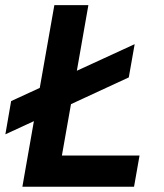

<svg xmlns="http://www.w3.org/2000/svg" viewBox="-20 -713 626 733"><path d="M0.5 -200.2 22.5 -327.1 131.8 -377.4 187.5 -693.4H317.4L273.4 -442.9L494.1 -544.4L471.7 -417.5L251 -315.4L216.3 -119.1H512.7L491.7 0H65.4L109.4 -250.5Z"/></svg>

Font: Cascadia Mono
Style: Bold Italic
Weight: 700
Italic angle: -10°
Monospace: yes
Designer: Aaron Bell
Foundry: Saja Typeworks
Version: Version 2404.023; ttfautohint (v1.8.4)